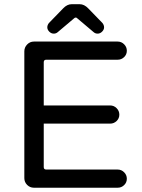

<svg xmlns="http://www.w3.org/2000/svg" viewBox="-20 -877 663 898"><path d="M201.2 -749Q201.2 -759.8 209 -769.5L275.4 -837.9Q293.9 -857.4 315.4 -857.4H352.5Q374 -857.4 392.6 -837.9L459 -769.5Q466.8 -759.8 466.8 -749Q466.8 -738.3 457.5 -729Q448.2 -719.7 436.5 -719.7Q425.8 -719.7 418 -726.6L341.8 -791Q338.9 -794.9 334 -794.9Q330.1 -794.9 326.2 -791L250 -726.6Q242.2 -719.7 231.4 -719.7Q219.7 -719.7 210.4 -729Q201.2 -738.3 201.2 -749ZM93.8 -43.9V-636.7Q93.8 -655.3 106.9 -668.9Q120.1 -682.6 138.7 -682.6H530.3Q547.9 -682.6 560.5 -669.9Q573.2 -657.2 573.2 -639.6Q573.2 -622.1 560.5 -609.9Q547.9 -597.7 530.3 -597.7H196.3Q184.6 -597.7 184.6 -585.9V-383.8H495.1Q512.7 -383.8 525.4 -371.1Q538.1 -358.4 538.1 -340.8Q538.1 -323.2 525.4 -311Q512.7 -298.8 495.1 -298.8H184.6V-95.7Q184.6 -84 196.3 -84H530.3Q547.9 -84 560.5 -71.3Q573.2 -58.6 573.2 -41Q573.2 -23.4 560.5 -11.2Q547.9 1 530.3 1H138.7Q120.1 1 106.9 -12.2Q93.8 -25.4 93.8 -43.9Z"/></svg>

Font: jf-openhuninn-1.0
Style: Regular
Weight: 400
Designer: [Kosugi Maru]
      Designed by Motoya company      

      [Varela Round]
      Joe Prince(Latin component); Avraham Co
Foundry: justfont CO.,LTD.
Version: 1.0